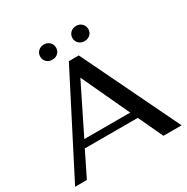

<svg xmlns="http://www.w3.org/2000/svg" viewBox="-194 -1049 1188 1218"><g transform="rotate(-30 400.0 -440.5)"><path d="M573 -180H185L96 0H10L374 -710H447L790 0H657ZM548 -233 385 -583 212 -233ZM231 -825Q231 -849 247.5 -865Q264 -881 289 -881Q314 -881 330.5 -865Q347 -849 347 -825Q347 -801 330.5 -785.5Q314 -770 289 -770Q264 -770 247.5 -785.5Q231 -801 231 -825ZM467 -825Q467 -849 483.5 -865Q500 -881 525 -881Q550 -881 566.5 -865Q583 -849 583 -825Q583 -801 566.5 -785.5Q550 -770 525 -770Q500 -770 483.5 -785.5Q467 -801 467 -825Z"/></g></svg>

Font: Fahkwang Medium
Style: Regular
Weight: 500
Version: Version 1.000; ttfautohint (v1.6)